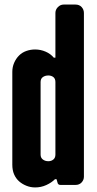

<svg xmlns="http://www.w3.org/2000/svg" viewBox="-20 -811 425 842"><path d="M223 -451Q223 -466 214 -473Q205 -480 192 -480Q178 -480 168 -473Q158 -466 158 -451V-133Q158 -119 168 -111.5Q178 -104 192 -104Q205 -104 214 -111.5Q223 -119 223 -133ZM348 -36Q348 -22 338 -11Q328 0 311 0H245Q234 0 232 -11L228 -25H221Q206 -10 183 0.5Q160 11 134 11Q114 11 95.5 3.5Q77 -4 63.5 -16Q50 -28 42 -46Q34 -64 34 -89V-496Q34 -517 42 -535.5Q50 -554 63.5 -567.5Q77 -581 95.5 -587.5Q114 -594 134 -594Q158 -594 180 -584.5Q202 -575 216 -558H223V-754Q223 -769 234 -780Q245 -791 259 -791H311Q328 -791 338 -780Q348 -769 348 -754Z"/></svg>

Font: H.H. Samuel
Style: Regular
Weight: 900
Width: 1
Designer: deFharo
Foundry: deFharo
Version: Version 1.009